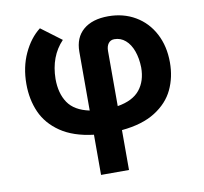

<svg xmlns="http://www.w3.org/2000/svg" viewBox="-81 -625 971 912"><g transform="rotate(-10 404.5 -169.0)"><path d="M498 -537.1Q570.8 -537.1 627.9 -503.7Q685.1 -470.2 717 -409.7Q749 -349.1 749 -270.5Q749 -199.2 721.2 -140.4Q693.4 -81.5 630.9 -42Q568.4 -2.4 468.8 6.8V199.2H334V5.4Q236.3 -6.3 175 -48.1Q113.8 -89.8 86.7 -151.1Q59.6 -212.4 59.6 -287.1Q59.6 -368.7 90.1 -434.3Q120.6 -500 168.9 -537.1L266.6 -463.9Q201.7 -396 200.2 -287.1Q200.2 -217.3 231 -171.9Q261.7 -126.5 334 -111.3V-394.5Q334 -462.9 377.4 -500Q420.9 -537.1 498 -537.1ZM610.4 -270.5Q609.4 -314.9 596.7 -350.1Q584 -385.3 561 -405Q538.1 -424.8 507.8 -424.8Q489.3 -424.8 479 -411.1Q468.8 -397.5 468.8 -375V-108.9Q542.5 -121.1 576.4 -163.1Q610.4 -205.1 610.4 -270.5Z"/></g></svg>

Font: Pretendard Std
Style: Bold
Weight: 700
Designer: Base glyphs from Inter by Rasmus Andersson; Hangeul glyphs from Noto Sans CJK(Source Han Sans) by Jang Soo-young and Kan
Foundry: Kil Hyung-jin
Version: Version 1.309